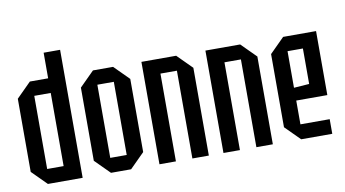

<svg xmlns="http://www.w3.org/2000/svg" viewBox="-71 -867 1857 1034"><g transform="rotate(-10 857.5 -350.0)"><path d="M305 -700V0H115L35 -80V-480L115 -560H215V-700ZM125 -80H215V-480H125Z M380 -80V-480L460 -560H570L650 -480V-80L570 0H460ZM470 -80H560V-480H470Z M725 0V-560H915L995 -480V0H905V-480H815V0Z M1075 0V-560H1265L1345 -480V0H1255V-480H1165V0Z M1420 -80V-480L1500 -560H1680V-210H1510V-80H1670V0H1500ZM1510 -280 1594 -286V-480H1510Z"/></g></svg>

Font: Tektur Condensed
Style: Regular
Weight: 400
Width: 3
Designer: Adam Jagosz
Foundry: Adam Jagosz
Version: Version 1.005;gftools[0.9.30]